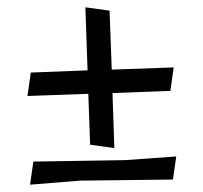

<svg xmlns="http://www.w3.org/2000/svg" viewBox="-20 -543 554 524"><path d="M285 -353 454 -359 445 -295 287 -289 292 -139 226 -148 221 -287 55 -281 64 -345 219 -351 213 -523 279 -514ZM198 -50 62 -39 71 -102 322 -106 461 -116 452 -53Z"/></svg>

Font: Alike Angular
Style: Regular
Weight: 400
Version: Version 1.210